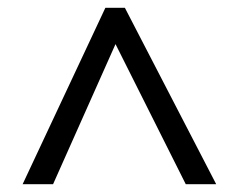

<svg xmlns="http://www.w3.org/2000/svg" viewBox="-20 -739 612 492"><path d="M38 -267 250 -719H300L534 -267H456L276 -626L116 -267Z"/></svg>

Font: Noto Sans Lao
Style: Regular
Weight: 400
Designer: Monotype Design Team
Foundry: Monotype Imaging Inc.
Version: Version 2.003; ttfautohint (v1.8.4.7-5d5b)